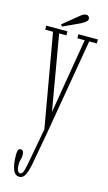

<svg xmlns="http://www.w3.org/2000/svg" viewBox="-134 -676 549 972"><g transform="rotate(15 141.0 -190.0)"><path d="M75.5 251Q50.5 251 40.5 221.5Q30.5 192 30.5 146.5Q30.5 114.5 46.5 114.5Q56.5 114.5 60 122.2Q63.5 130 63.5 141Q63.5 153.5 59.8 165Q56 176.5 56 191.5Q56 209 60.8 221Q65.5 233 75.5 233Q87 233 93.2 209.5Q99.5 186 104 160L136 -14L50.5 -502.5H9.5V-523.5H120.5V-502.5H82.5L150.5 -108.5L216.5 -502.5H178V-523.5H280V-502.5H240L153.5 3.5L124 165Q117.5 202 106.8 226.5Q96 251 75.5 251ZM87.5 -539.5 80 -549 161.5 -615.5Q178 -629.5 191.5 -629.5Q202 -629.5 207 -620Q209 -616.5 209 -612Q209 -603 198.5 -595Q188 -587 177 -581Z"/></g></svg>

Font: Imbue 50pt Thin
Style: Regular
Weight: 100
Designer: Tyler Finck
Foundry: Etcetera Type Company
Version: Version 1.102; ttfautohint (v1.8.3)